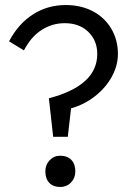

<svg xmlns="http://www.w3.org/2000/svg" viewBox="-20 -732 522 762"><path d="M366 -518Q366 -571 330.5 -605.5Q295 -640 237 -640Q187 -640 145 -613Q103 -586 75 -532L16 -568Q53 -638 111 -675Q169 -712 241 -712Q302 -712 349 -687Q396 -662 422 -617.5Q448 -573 448 -518Q448 -472 424 -428Q400 -384 357.5 -350.5Q315 -317 262 -302L249 -189H191L174 -342Q366 -392 366 -518ZM160 -52Q160 -78 177 -96Q194 -114 219 -114Q247 -114 263 -97.5Q279 -81 279 -52Q279 -26 262 -8Q245 10 219 10Q191 10 175.5 -6.5Q160 -23 160 -52Z"/></svg>

Font: Lexend HM
Style: Regular
Weight: 400
Designer: Bonnie Shaver-Troup, Thomas Jockin, Octavio Pardo
Foundry: Lexend
Version: Version 1.091